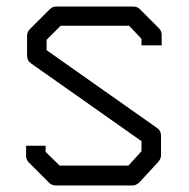

<svg xmlns="http://www.w3.org/2000/svg" viewBox="-20 -617 580 589"><path d="M414 -498 376 -538H166L123 -495V-463L461 -225Q474 -216.5 474 -200V-141Q474 -130.5 466 -121L409 -59Q398 -48 387 -48H151Q139 -48 130 -57L69 -118Q60 -127 60 -139V-170H120V-151L163 -109H374L414 -153V-184L76 -422Q63 -430.5 63 -447V-507Q63 -519 72 -528L133 -589Q141 -597 154 -597H388Q401 -597 409 -589L467 -531Q476 -522 476 -510V-478H414Z"/></svg>

Font: 3270 Nerd Font Mono
Style: Regular
Weight: 400
Monospace: yes
Version: Version 3.0.1;Nerd Fonts 3.0.0